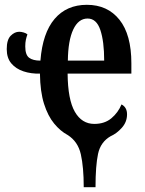

<svg xmlns="http://www.w3.org/2000/svg" viewBox="-20 -568 601 798"><path d="M328 210Q328 127 316 73.5Q304 20 261 -7Q231 -23 205 -54.5Q179 -86 163 -136.5Q147 -187 146 -262Q109 -261 77.5 -271.5Q46 -282 27 -304.5Q8 -327 8 -364Q8 -403 24.5 -419.5Q41 -436 60 -436Q68 -436 78.5 -433Q89 -430 94 -425Q90 -414 87.5 -402.5Q85 -391 85 -375Q85 -340 101 -328Q117 -316 148 -316Q157 -431 207 -489.5Q257 -548 341 -548Q427 -548 476.5 -486Q526 -424 526 -305V-262H261Q262 -154 291 -103.5Q320 -53 372 -53Q415 -53 443 -76.5Q471 -100 485 -134Q508 -122 508 -93Q508 -61 486.5 -37Q465 -13 440 -2Q398 22 387.5 71.5Q377 121 377 210ZM413 -316Q413 -396 397 -443.5Q381 -491 344 -491Q306 -491 284.5 -445.5Q263 -400 262 -316Z"/></svg>

Font: Noto Serif ExtraCondensed SemiBold
Style: Regular
Weight: 600
Width: 2
Designer: Monotype Design Team
Foundry: Monotype Imaging Inc.
Version: Version 2.015; ttfautohint (v1.8.4.7-5d5b)